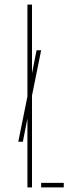

<svg xmlns="http://www.w3.org/2000/svg" viewBox="-20 -820 305 840"><path d="M100 0V-301.5L80 -200H60L100 -398V-800H120V-499L140 -600H160L120 -402V0ZM160 0V-20H259V0Z"/></svg>

Font: Big Shoulders Stencil Display Thin
Style: Regular
Weight: 100
Designer: Patric King
Foundry: XO Type Co
Version: Version 1.000